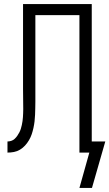

<svg xmlns="http://www.w3.org/2000/svg" viewBox="-20 -755 541 950"><path d="M435 175H373L422 0H373V-680H155V-315Q155 -299 155 -283.5Q155 -268 155 -252Q155 -236 154.5 -219.5Q154 -203 153.5 -187Q153 -171 151 -154.5Q149 -138 145.5 -122Q142 -106 137 -91Q132 -76 123.5 -61.5Q115 -47 104 -35Q93 -23 79 -14.5Q65 -6 49 -3Q33 0 17 0V-55Q26 -55 35.5 -58Q45 -61 52.5 -68Q60 -75 65.5 -83Q71 -91 75.5 -99.5Q80 -108 83 -117.5Q86 -127 88 -136.5Q90 -146 91.5 -156Q93 -166 93.5 -175.5Q94 -185 94.5 -195Q95 -205 95 -215Q95 -240 94.5 -265Q94 -290 94 -315V-735H434V-55H501Z"/></svg>

Font: Iosevka SS04 Light
Style: Regular
Weight: 300
Monospace: yes
Designer: Belleve Invis
Foundry: Belleve Invis
Version: Version 19.0.0; ttfautohint (v1.8.4)